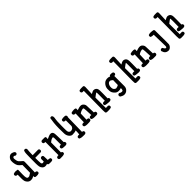

<svg xmlns="http://www.w3.org/2000/svg" viewBox="451 -2621 4598 4598"><g transform="rotate(-45 2750.0 -321.5)"><path d="M377.4 27.3Q343.8 25.9 335.9 6.3Q330.6 -7.3 332 -31.2Q319.8 -22.9 308.8 -17.1Q297.9 -11.2 287.4 -7.3Q276.9 -3.4 266.6 -1Q233.4 5.9 200.7 1Q167 -4.4 139.2 -34.2Q112.3 -63.5 103 -89.4Q93.8 -115.2 90.8 -165.5Q87.9 -213.9 91.3 -316.4Q62 -313 41.5 -328.1L41 -328.6L40.5 -329.1Q32.7 -337.9 29.5 -348.4Q26.4 -358.9 27.3 -370.6V-371.6L27.8 -372.6L37.6 -392.1L38.6 -394L41 -395Q81.1 -411.1 119.6 -409.2Q157.2 -407.2 170.4 -402.3Q180.2 -398.9 182.4 -383.5Q184.6 -368.2 181.6 -347.2Q176.8 -219.7 180.2 -171.4Q183.6 -124 196.3 -106Q208 -88.9 235.8 -89.4Q264.6 -89.8 287.1 -108.4Q310.5 -127.4 333 -136.2L336.9 -398.4Q269.5 -450.7 251 -482.4Q241.2 -498.5 234.1 -518.8Q227.1 -539.1 222.2 -564Q212.9 -612.8 215.8 -659.7Q218.8 -707.5 258.8 -748Q279.3 -768.6 301.5 -777.1Q323.7 -785.6 347.7 -782.2Q394 -774.9 424.8 -748.5L425.3 -748Q432.1 -740.2 434.8 -730.2Q437.5 -720.2 436.5 -708.5V-707.5L436 -706.5L426.3 -687L425.8 -686L424.8 -685.1Q407.2 -669.4 380.9 -673.8L379.4 -674.3L377.9 -675.3Q354.5 -695.3 336.4 -693.8Q318.8 -692.4 308.6 -677.7Q297.9 -662.6 302.7 -627.9Q305.2 -609.4 308.3 -593Q311.5 -576.7 315.4 -562.5Q318.8 -549.3 330.3 -533.9Q341.8 -518.6 361.3 -501.5Q401.4 -466.3 415 -454.1Q430.7 -439.9 428.7 -406.7L420.9 -61.5Q450.2 -64.9 471.2 -49.8L471.7 -49.3L472.2 -48.8Q485.4 -33.2 483.4 -9.3V-8.3L482.9 -7.3L473.1 12.2L472.2 14.2L470.2 15.1Q429.7 33.2 377.4 27.3Z M812 33.2Q775.4 31.7 769.5 -1.5Q752.9 5.4 735.8 8.1Q718.8 10.7 701.2 9.8Q661.6 7.8 631.3 -22.9Q602.1 -52.7 594.7 -92.8Q587.9 -131.3 586.9 -195.3Q585.9 -258.8 587.9 -376Q588.9 -434.6 589.8 -474.4Q590.8 -514.2 591.8 -535.2Q593.8 -577.6 607.9 -613.3L608.4 -614.7L609.4 -615.7Q614.7 -620.1 620.8 -622.8Q627 -625.5 634 -626.5Q641.1 -627.4 648.9 -627H649.9L650.9 -626.5L670.4 -616.7L671.4 -616.2L672.4 -615.2Q687.5 -597.7 685.5 -573.7Q684.1 -562.5 682.9 -551Q681.6 -539.6 680.7 -528.1Q679.7 -516.6 679 -505.1Q678.2 -493.7 677.7 -481.9Q677.2 -467.3 676.8 -451.9Q676.3 -436.5 676 -421.4Q675.8 -406.2 675.8 -391.6L860.4 -393.6H861.8L862.8 -393.1L882.3 -383.3L883.8 -382.3L884.8 -381.3Q897.5 -364.3 895.5 -340.3V-339.4L895 -338.4L885.3 -318.8L884.3 -316.9L882.3 -315.9L862.8 -306.2L861.8 -305.7H860.4L673.8 -303.7Q672.9 -251 674.3 -202.6Q675.8 -151.9 678.7 -126.5Q679.7 -119.1 682.1 -112.8Q684.6 -106.4 689.2 -101.1Q693.8 -95.7 700.2 -91.8Q717.3 -80.6 756.8 -98.6V-176.8V-177.2Q759.3 -194.8 770 -208L770.5 -208.5L771 -209Q788.1 -221.7 812 -219.7H813L814 -219.2L833.5 -209.5L835 -209L835.4 -208Q842.3 -200.2 845 -190.2Q847.7 -180.2 846.7 -168.9L850.6 -54.2Q891.1 -58.6 923.3 -43.5L924.8 -43L925.3 -41.5Q938.5 -25.4 936.5 -1.5V-0.5L936 0.5L926.3 20L925.3 22L923.3 22.9Q884.8 41 812 33.2Z M1085.4 132.8Q1067.9 130.4 1054.7 119.6L1054.2 119.1Q1041 103.5 1043 79.6V78.6L1043.5 77.6L1053.2 58.1L1054.2 56.6L1055.7 55.7Q1080.1 40.5 1113.3 43.9L1115.2 -400.4Q1084 -397 1061 -412.1L1060.5 -412.6L1059.6 -413.6Q1046.9 -430.7 1048.8 -454.6V-455.6L1049.3 -456.5L1059.1 -476.1L1060.1 -478L1062 -479L1081.5 -488.8L1082.5 -489.3H1084H1168Q1204.1 -488.3 1208 -464.4Q1210.4 -446.8 1204.6 -407.7Q1240.7 -424.3 1274.4 -439Q1314.5 -456.1 1346.2 -453.6Q1362.3 -452.1 1374.8 -446Q1387.2 -439.9 1395.5 -428.7Q1411.1 -407.2 1414.1 -372.6Q1417 -339.4 1418 -296.4Q1418.9 -254.4 1422.9 -86.9L1439 -78.6L1440.4 -77.6L1441.4 -76.7Q1454.1 -59.6 1452.1 -35.6V-34.7L1451.7 -33.7L1441.9 -14.2L1440.9 -12.7L1439.9 -11.7Q1414.6 5.4 1383.8 1Q1356 -2.9 1330.1 -2Q1302.2 -1 1279.3 -15.6L1278.3 -16.1L1277.8 -16.6Q1264.6 -32.2 1266.6 -56.2V-57.1L1267.1 -58.1L1276.9 -77.6L1277.8 -79.1L1278.8 -80.1Q1290.5 -87.9 1304.2 -90.6Q1317.9 -93.3 1333 -91.8Q1334 -263.7 1332 -310.5Q1331.5 -318.4 1330.8 -325Q1330.1 -331.5 1328.9 -336.2Q1327.6 -340.8 1326.4 -344.2Q1325.2 -347.7 1323.5 -349.6Q1321.8 -351.6 1320.3 -352.5Q1318.8 -353.5 1317.4 -353.5Q1312 -354 1305.7 -353Q1299.3 -352.1 1291.3 -349.6Q1283.2 -347.2 1274.4 -343.3Q1269 -341.3 1263.2 -337.9Q1257.3 -334.5 1250.5 -330.3Q1243.7 -326.2 1236.1 -320.8Q1228.5 -315.4 1220.2 -308.8Q1211.9 -302.2 1203.1 -294.9L1201.2 41.5Q1209.5 42 1216.1 44.7Q1222.7 47.4 1228.5 52.2L1229 52.7Q1242.2 68.4 1240.2 92.3V93.3L1239.7 94.2L1230 113.8L1229 115.7L1227.1 116.7Q1194.8 130.9 1158.2 131.8Q1123 132.8 1085.9 132.8Z M1842.8 138.7Q1818.8 138.7 1796.1 134.3Q1773.4 129.9 1752.4 120.6L1751.5 120.1L1750.5 119.1Q1736.3 103.5 1738.3 79.6V78.1L1738.8 77.1L1749.5 57.6L1750.5 56.6L1751.5 55.7Q1772.9 40.5 1802.2 44.9L1815.9 46.4Q1819.3 13.7 1821.3 -19.5Q1822.8 -51.3 1823.2 -84Q1816.4 -81.1 1809.6 -78.6Q1802.7 -76.2 1796.1 -74.5Q1789.6 -72.8 1783 -71Q1776.4 -69.3 1770 -68.4Q1740.7 -63.5 1699.2 -63.5Q1655.3 -63.5 1617.7 -109.4Q1580.1 -154.8 1576.2 -222.2Q1572.3 -288.1 1573.2 -397.7Q1574.2 -507.3 1582 -578.1Q1589.8 -649.4 1601.6 -719.7L1602.1 -721.7L1603.5 -723.1Q1619.1 -736.3 1643.1 -734.4H1644L1645 -733.9L1664.6 -724.1L1666 -723.1L1667 -721.7Q1686 -692.9 1679.7 -653.3Q1676.3 -635.3 1673.8 -616.9Q1671.4 -598.6 1669.4 -580.1Q1667.5 -561.5 1666 -543Q1662.1 -487.3 1662.1 -396.5V-252Q1662.1 -200.7 1685.1 -174.8Q1707.5 -149.9 1735.4 -152.3Q1764.6 -155.3 1788.1 -168.9Q1795.4 -173.3 1802.2 -180.9Q1809.1 -188.5 1815.4 -199.7Q1821.8 -210.9 1827.1 -224.6V-421.9Q1811.5 -419.9 1797.6 -422.9Q1783.7 -425.8 1771.5 -433.6L1770.5 -434.1L1769.5 -435.1Q1756.8 -452.1 1758.8 -476.1V-477.1L1759.3 -478L1769 -497.6L1770 -500L1772.5 -500.5Q1816.4 -516.6 1870.6 -510.7Q1873.5 -510.7 1876.2 -510.5Q1878.9 -510.3 1881.6 -509.8Q1884.3 -509.3 1887 -508.8Q1889.6 -508.3 1892.1 -507.6Q1894.5 -506.8 1897 -505.9Q1899.4 -504.9 1901.9 -503.7Q1904.3 -502.4 1906.5 -501Q1908.7 -499.5 1910.6 -498L1911.6 -497.6L1912.1 -496.6Q1924.8 -479.5 1922.9 -455.6V-454.6L1922.4 -454.1L1915 -435.5L1905.3 50.3Q1910.6 49.8 1915.8 50.3Q1920.9 50.8 1925.8 52.2Q1930.7 53.7 1935.3 56.2Q1939.9 58.6 1943.8 62H1944.3L1944.8 62.5Q1958 78.1 1956.1 102.1V103L1955.6 104L1945.8 123.5L1944.8 125L1943.8 126Q1936.5 130.9 1928.7 134Q1920.9 137.2 1912.4 138.7Q1903.8 140.1 1894.5 139.6Q1868.2 138.7 1842.8 138.7Z M2362.3 11.7Q2321.8 11.7 2287.6 -4.4L2286.6 -4.9L2285.6 -5.9Q2272.5 -21.5 2274.4 -46.4V-47.4L2274.9 -48.3L2284.7 -67.9L2285.6 -69.3L2287.1 -70.3Q2308.1 -84 2348.6 -80.1Q2340.8 -294.9 2334 -314.9Q2328.1 -331.5 2309.6 -329.6Q2298.8 -328.6 2285.6 -325.2Q2272.5 -321.8 2257.3 -316.9Q2247.6 -313.5 2237.5 -308.6Q2227.5 -303.7 2216.8 -297.4Q2206.1 -291 2195.3 -283.2L2188 -82Q2220.7 -85.4 2245.1 -70.3L2246.1 -69.8L2246.6 -69.3Q2259.8 -53.7 2257.8 -28.8V-27.8L2257.3 -26.9L2247.6 -7.3L2246.6 -5.4L2245.1 -4.4Q2231.4 2.4 2216.6 6.1Q2201.7 9.8 2185.5 9.8Q2154.3 9.8 2116.2 10.7Q2076.7 11.7 2038.6 -6.3L2037.6 -6.8L2036.6 -7.8Q2023.4 -23.4 2025.4 -48.3V-49.3L2025.9 -50.3L2035.6 -69.8L2036.6 -71.3L2038.1 -72.3Q2063 -87.9 2099.6 -82L2109.4 -373.5L2084.5 -372.1H2083L2081.5 -372.6L2056.2 -384.3L2055.2 -384.8L2054.2 -385.7Q2046.4 -394.5 2043.2 -405Q2040 -415.5 2041 -427.2V-428.2L2041.5 -429.2L2051.3 -448.7L2052.2 -451.2L2054.7 -451.7Q2098.6 -467.8 2147.5 -465.8Q2200.7 -463.9 2203.1 -440.9Q2203.6 -435.5 2203.6 -428Q2203.6 -420.4 2202.9 -411.1Q2202.1 -401.9 2200.7 -390.6Q2236.8 -404.3 2270.5 -412.1Q2309.1 -420.9 2339.4 -418Q2371.1 -414.6 2398.9 -382.8Q2408.2 -372.1 2414.6 -360.6Q2420.9 -349.1 2424.1 -336.7Q2427.2 -324.2 2427.7 -310.5Q2428.7 -273.4 2436 -77.6Q2447.3 -78.6 2456.5 -75.7Q2465.8 -72.8 2473.6 -65.9L2474.1 -65.4Q2487.3 -49.8 2485.4 -24.9V-23.9L2484.9 -22.9L2475.1 -3.4L2474.1 -2L2473.1 -1Q2458.5 9.8 2440.9 11.7H2440.4Z M2673.8 136.7Q2631.8 135.7 2627 105Q2623 78.6 2624 30.3Q2625 -17.6 2630.9 -616.7L2594.2 -615.2H2593.8H2593.3Q2575.7 -617.7 2562.5 -628.4L2562 -628.9Q2555.2 -636.7 2552.5 -646.7Q2549.8 -656.7 2550.8 -668.5V-669.4L2551.3 -670.4L2561 -689.9L2562 -691.9L2564 -692.9Q2592.8 -705.1 2625 -705.1H2687.5Q2707.5 -704.6 2716.1 -689Q2724.6 -673.3 2722.7 -646L2713.4 -424.8Q2741.7 -439.9 2767.1 -453.6Q2799.3 -470.2 2835 -460.4Q2852.5 -455.6 2866.2 -446.3Q2879.9 -437 2889.2 -423.6Q2898.4 -410.2 2903.3 -391.1Q2908.2 -372.1 2909.2 -347.2Q2910.2 -323.7 2909.7 -257.3Q2909.2 -190.9 2907.2 -84.5Q2912.1 -84 2916 -82.5Q2919.9 -81.1 2923.3 -78.9Q2926.8 -76.7 2930.7 -73.7L2931.2 -73.2Q2944.3 -57.6 2942.4 -33.7V-32.7L2941.9 -31.7L2932.1 -12.2L2931.2 -10.7L2929.7 -9.8Q2902.8 6.8 2869.6 2.9Q2838.4 -1 2807.1 -2.9Q2774.9 -4.9 2746.6 -17.1L2745.6 -17.6L2744.6 -18.6Q2730.5 -34.7 2733.4 -58.6V-59.6L2733.9 -60.1L2743.7 -79.6L2744.6 -81.1L2745.6 -82Q2769.5 -97.7 2819.3 -91.8Q2824.2 -341.8 2820.3 -362.3Q2819.8 -365.7 2818.8 -368.7Q2816.9 -373 2814.9 -374Q2813 -375 2808.1 -373Q2804.2 -371.1 2792 -362.8Q2779.8 -354.5 2759.3 -339.1Q2738.8 -323.7 2712.9 -302.7L2714.8 48.8L2786.1 46.9H2787.6L2788.6 47.4L2808.1 57.1L2809.6 57.6L2810.1 58.6Q2823.2 74.2 2821.3 98.1V99.1L2820.8 100.1L2811 119.6L2810.1 121.6L2808.1 122.6Q2777.8 136.7 2741.7 136.7Z M3238.8 136.7Q3192.9 126.5 3152.8 98.6L3152.3 98.1L3151.4 97.2Q3138.7 80.1 3140.6 56.2V55.2L3141.1 54.2L3150.9 34.7L3151.4 33.2L3152.3 32.7Q3160.2 25.9 3170.2 23.2Q3180.2 20.5 3191.9 21.5H3193.4L3194.8 22.5Q3228.5 46.9 3258.8 45.9Q3268.6 45.4 3276.1 43.5Q3283.7 41.5 3288.6 37.8Q3293.5 34.2 3295.9 29.3Q3300.3 22 3302.7 5.1Q3305.2 -11.7 3305.7 -36.1Q3261.7 -18.1 3215.3 -21.5Q3163.6 -25.4 3129.9 -58.1Q3096.7 -90.3 3082.5 -117.9Q3068.4 -145.5 3064.5 -181.2Q3060.5 -215.8 3063.5 -253.4Q3066.4 -291.5 3082.5 -324.7Q3098.6 -357.9 3126 -384.8Q3153.3 -412.6 3187 -422.4Q3220.2 -432.6 3257.8 -429.7Q3266.1 -429.2 3274.2 -427.7Q3282.2 -426.3 3290.3 -424.1Q3298.3 -421.9 3305.7 -418.9Q3313 -416 3320.3 -412.6Q3322.8 -425.3 3330.1 -433.1Q3337.4 -440.9 3348.6 -442.9Q3360.8 -444.8 3377.9 -444.1Q3395 -443.4 3418 -440.4H3418.9L3419.4 -439.9L3439 -430.2L3439.9 -429.7L3440.9 -428.7Q3445.8 -422.9 3449 -416.3Q3452.1 -409.7 3453.4 -402.3Q3454.6 -395 3454.1 -387.2V-386.2L3453.6 -385.3L3443.8 -365.7L3442.9 -364.3L3441.9 -363.3Q3423.3 -350.1 3399.4 -350.6Q3400.4 -58.1 3398.9 -5.9Q3397.9 21.5 3389.6 44.2Q3381.3 66.9 3365.7 85Q3334.5 120.1 3304.2 129.4Q3273.9 138.7 3239.7 136.7H3239.3ZM3271 -121.6 3305.7 -137.7 3309.6 -301.3Q3289.1 -319.3 3269.5 -332Q3250.5 -344.7 3228 -341.8Q3205.6 -339.4 3189 -323.7Q3171.9 -308.1 3159.2 -277.1Q3146.5 -246.1 3149.4 -199.7Q3152.3 -154.3 3180.7 -130.4Q3209 -106.9 3228.5 -109.9Q3250 -113.3 3271 -121.6Z M3673.8 136.7Q3631.8 135.7 3627 105Q3623 78.6 3624 30.3Q3625 -17.6 3630.9 -616.7L3594.2 -615.2H3593.8H3593.3Q3575.7 -617.7 3562.5 -628.4L3562 -628.9Q3555.2 -636.7 3552.5 -646.7Q3549.8 -656.7 3550.8 -668.5V-669.4L3551.3 -670.4L3561 -689.9L3562 -691.9L3564 -692.9Q3592.8 -705.1 3625 -705.1H3687.5Q3707.5 -704.6 3716.1 -689Q3724.6 -673.3 3722.7 -646L3713.4 -424.8Q3741.7 -439.9 3767.1 -453.6Q3799.3 -470.2 3835 -460.4Q3852.5 -455.6 3866.2 -446.3Q3879.9 -437 3889.2 -423.6Q3898.4 -410.2 3903.3 -391.1Q3908.2 -372.1 3909.2 -347.2Q3910.2 -323.7 3909.7 -257.3Q3909.2 -190.9 3907.2 -84.5Q3912.1 -84 3916 -82.5Q3919.9 -81.1 3923.3 -78.9Q3926.8 -76.7 3930.7 -73.7L3931.2 -73.2Q3944.3 -57.6 3942.4 -33.7V-32.7L3941.9 -31.7L3932.1 -12.2L3931.2 -10.7L3929.7 -9.8Q3902.8 6.8 3869.6 2.9Q3838.4 -1 3807.1 -2.9Q3774.9 -4.9 3746.6 -17.1L3745.6 -17.6L3744.6 -18.6Q3730.5 -34.7 3733.4 -58.6V-59.6L3733.9 -60.1L3743.7 -79.6L3744.6 -81.1L3745.6 -82Q3769.5 -97.7 3819.3 -91.8Q3824.2 -341.8 3820.3 -362.3Q3819.8 -365.7 3818.8 -368.7Q3816.9 -373 3814.9 -374Q3813 -375 3808.1 -373Q3804.2 -371.1 3792 -362.8Q3779.8 -354.5 3759.3 -339.1Q3738.8 -323.7 3712.9 -302.7L3714.8 48.8L3786.1 46.9H3787.6L3788.6 47.4L3808.1 57.1L3809.6 57.6L3810.1 58.6Q3823.2 74.2 3821.3 98.1V99.1L3820.8 100.1L3811 119.6L3810.1 121.6L3808.1 122.6Q3777.8 136.7 3741.7 136.7Z M4362.3 11.7Q4321.8 11.7 4287.6 -4.4L4286.6 -4.9L4285.6 -5.9Q4272.5 -21.5 4274.4 -46.4V-47.4L4274.9 -48.3L4284.7 -67.9L4285.6 -69.3L4287.1 -70.3Q4308.1 -84 4348.6 -80.1Q4340.8 -294.9 4334 -314.9Q4328.1 -331.5 4309.6 -329.6Q4298.8 -328.6 4285.6 -325.2Q4272.5 -321.8 4257.3 -316.9Q4247.6 -313.5 4237.5 -308.6Q4227.5 -303.7 4216.8 -297.4Q4206.1 -291 4195.3 -283.2L4188 -82Q4220.7 -85.4 4245.1 -70.3L4246.1 -69.8L4246.6 -69.3Q4259.8 -53.7 4257.8 -28.8V-27.8L4257.3 -26.9L4247.6 -7.3L4246.6 -5.4L4245.1 -4.4Q4231.4 2.4 4216.6 6.1Q4201.7 9.8 4185.5 9.8Q4154.3 9.8 4116.2 10.7Q4076.7 11.7 4038.6 -6.3L4037.6 -6.8L4036.6 -7.8Q4023.4 -23.4 4025.4 -48.3V-49.3L4025.9 -50.3L4035.6 -69.8L4036.6 -71.3L4038.1 -72.3Q4063 -87.9 4099.6 -82L4109.4 -373.5L4084.5 -372.1H4083L4081.5 -372.6L4056.2 -384.3L4055.2 -384.8L4054.2 -385.7Q4046.4 -394.5 4043.2 -405Q4040 -415.5 4041 -427.2V-428.2L4041.5 -429.2L4051.3 -448.7L4052.2 -451.2L4054.7 -451.7Q4098.6 -467.8 4147.5 -465.8Q4200.7 -463.9 4203.1 -440.9Q4203.6 -435.5 4203.6 -428Q4203.6 -420.4 4202.9 -411.1Q4202.1 -401.9 4200.7 -390.6Q4236.8 -404.3 4270.5 -412.1Q4309.1 -420.9 4339.4 -418Q4371.1 -414.6 4398.9 -382.8Q4408.2 -372.1 4414.6 -360.6Q4420.9 -349.1 4424.1 -336.7Q4427.2 -324.2 4427.7 -310.5Q4428.7 -273.4 4436 -77.6Q4447.3 -78.6 4456.5 -75.7Q4465.8 -72.8 4473.6 -65.9L4474.1 -65.4Q4487.3 -49.8 4485.4 -24.9V-23.9L4484.9 -22.9L4475.1 -3.4L4474.1 -2L4473.1 -1Q4458.5 9.8 4440.9 11.7H4440.4Z M4739.7 138.7Q4725.1 137.2 4711.9 133.8Q4698.7 130.4 4687 124.8Q4675.3 119.1 4665.5 110.8Q4635.7 87.4 4617.2 24.9V23.9V22.9Q4617.7 19 4618.4 15.9Q4619.1 12.7 4620.4 9.5Q4621.6 6.3 4623 3.4Q4624.5 0.5 4626.2 -2.2Q4627.9 -4.9 4630.4 -7.8L4630.9 -8.3Q4638.7 -15.1 4648.7 -17.8Q4658.7 -20.5 4670.4 -19.5H4671.4L4672.4 -19L4691.9 -9.3L4694.3 -8.3L4694.8 -5.9Q4702.6 16.6 4720.2 35.2Q4736.8 52.7 4750 51.8Q4762.7 50.8 4769.5 36.6Q4777.3 20.5 4773.9 -18.1Q4770.5 -58.1 4765.6 -381.8Q4719.2 -380.9 4679.7 -394L4678.2 -394.5L4676.8 -396Q4664.1 -413.1 4666 -437V-438L4666.5 -439L4676.3 -458.5L4677.2 -460.4L4679.2 -461.4Q4717.8 -477.5 4762.2 -473.6Q4783.7 -471.7 4801.3 -469.5Q4818.8 -467.3 4832.5 -464.8Q4864.7 -459 4858.4 -404.8Q4864.3 -1.5 4860.4 34.7Q4858.9 47.9 4854 60.3Q4849.1 72.8 4840.8 84.5Q4832.5 96.2 4820.8 107.9Q4803.2 125 4783 132.8Q4762.7 140.6 4739.7 138.7Z M5173.8 136.7Q5131.8 135.7 5127 105Q5123 78.6 5124 30.3Q5125 -17.6 5130.9 -616.7L5094.2 -615.2H5093.8H5093.3Q5075.7 -617.7 5062.5 -628.4L5062 -628.9Q5055.2 -636.7 5052.5 -646.7Q5049.8 -656.7 5050.8 -668.5V-669.4L5051.3 -670.4L5061 -689.9L5062 -691.9L5064 -692.9Q5092.8 -705.1 5125 -705.1H5187.5Q5207.5 -704.6 5216.1 -689Q5224.6 -673.3 5222.7 -646L5213.4 -424.8Q5241.7 -439.9 5267.1 -453.6Q5299.3 -470.2 5335 -460.4Q5352.5 -455.6 5366.2 -446.3Q5379.9 -437 5389.2 -423.6Q5398.4 -410.2 5403.3 -391.1Q5408.2 -372.1 5409.2 -347.2Q5410.2 -323.7 5409.7 -257.3Q5409.2 -190.9 5407.2 -84.5Q5412.1 -84 5416 -82.5Q5419.9 -81.1 5423.3 -78.9Q5426.8 -76.7 5430.7 -73.7L5431.2 -73.2Q5444.3 -57.6 5442.4 -33.7V-32.7L5441.9 -31.7L5432.1 -12.2L5431.2 -10.7L5429.7 -9.8Q5402.8 6.8 5369.6 2.9Q5338.4 -1 5307.1 -2.9Q5274.9 -4.9 5246.6 -17.1L5245.6 -17.6L5244.6 -18.6Q5230.5 -34.7 5233.4 -58.6V-59.6L5233.9 -60.1L5243.7 -79.6L5244.6 -81.1L5245.6 -82Q5269.5 -97.7 5319.3 -91.8Q5324.2 -341.8 5320.3 -362.3Q5319.8 -365.7 5318.8 -368.7Q5316.9 -373 5314.9 -374Q5313 -375 5308.1 -373Q5304.2 -371.1 5292 -362.8Q5279.8 -354.5 5259.3 -339.1Q5238.8 -323.7 5212.9 -302.7L5214.8 48.8L5286.1 46.9H5287.6L5288.6 47.4L5308.1 57.1L5309.6 57.6L5310.1 58.6Q5323.2 74.2 5321.3 98.1V99.1L5320.8 100.1L5311 119.6L5310.1 121.6L5308.1 122.6Q5277.8 136.7 5241.7 136.7Z"/></g></svg>

Font: NaikaiFont
Style: SemiBold
Weight: 600
Version: Version 1.89